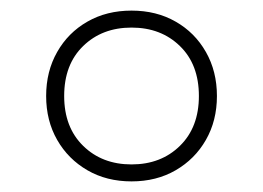

<svg xmlns="http://www.w3.org/2000/svg" viewBox="-20 -768 496 362"><path d="M228 -426Q181 -426 144.8 -447Q108.5 -468 87.8 -504.2Q67 -540.5 67 -587Q67 -633.5 87.8 -670Q108.5 -706.5 144.8 -727.2Q181 -748 228 -748Q275 -748 311.2 -727.2Q347.5 -706.5 368.2 -670Q389 -633.5 389 -587Q389 -540.5 368.2 -504.2Q347.5 -468 311.2 -447Q275 -426 228 -426ZM228 -458Q283.5 -458 319.2 -493Q355 -528 355 -587Q355 -646.5 319.2 -681.2Q283.5 -716 228 -716Q172.5 -716 136.8 -681.2Q101 -646.5 101 -587Q101 -528 136.8 -493Q172.5 -458 228 -458Z"/></svg>

Font: Encode Sans Condensed Thin
Style: Regular
Weight: 100
Width: 3
Designer: Multiple Designers
Foundry: Impallari Type
Version: Version 3.002